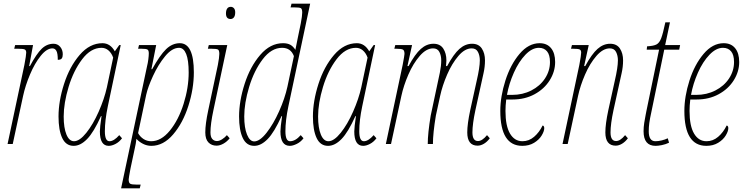

<svg xmlns="http://www.w3.org/2000/svg" viewBox="-20 -780 4043 1040"><path d="M112 -428Q122 -481 122 -495Q122 -508 114 -512Q106 -516 77 -516H57L62 -536H159L138 -422H142Q178 -489 206 -516Q234 -543 270 -543Q292 -543 306 -526.5Q320 -510 320 -486Q320 -471 314.5 -463.5Q309 -456 293 -456Q293 -491 285.5 -504.5Q278 -518 264 -518Q233 -518 200.5 -477.5Q168 -437 142.5 -376.5Q117 -316 105 -260L49 0H21Z M297 -149Q297 -232 327 -325.5Q357 -419 411.5 -482.5Q466 -546 535 -546Q577 -546 602 -502L626 -536H634L564 -204Q548 -128 548 -69Q548 -15 573 -15Q597 -15 626 -48L641 -31Q626 -11 606 -0.5Q586 10 569 10Q521 10 521 -68Q521 -90 530 -151H527Q488 -64 452 -27Q416 10 379 10Q337 10 317 -32.5Q297 -75 297 -149ZM559 -307 593 -468Q584 -493 567.5 -507Q551 -521 530 -521Q472 -521 425 -459Q378 -397 351.5 -309Q325 -221 325 -149Q325 -87 340 -51Q355 -15 381 -15Q411 -15 447.5 -60.5Q484 -106 514.5 -175Q545 -244 559 -307Z M776 -419Q781 -439 783.5 -459Q786 -479 786 -491Q786 -507 779 -511.5Q772 -516 746 -516H728L733 -536H826L800 -405H804Q846 -481 879.5 -513.5Q913 -546 954 -546Q1030 -546 1030 -388Q1030 -300 1000.5 -207Q971 -114 918 -52Q865 10 800 10Q776 10 754.5 -1Q733 -12 719 -28Q716 -1 710 24L687 132Q677 185 677 192Q677 210 685 215Q693 220 722 220H742L737 240H636ZM1002 -387Q1002 -454 988.5 -487.5Q975 -521 950 -521Q912 -521 874.5 -475.5Q837 -430 809 -369Q781 -308 772 -267L728 -59Q739 -39 757.5 -27Q776 -15 799 -15Q853 -15 900 -72.5Q947 -130 974.5 -217.5Q1002 -305 1002 -387Z M1204 -707Q1204 -724 1210.5 -733.5Q1217 -743 1230 -743Q1240 -743 1247 -735.5Q1254 -728 1254 -713Q1254 -695 1247 -686Q1240 -677 1229 -677Q1204 -677 1204 -707ZM1092 -63Q1092 -108 1108 -183L1160 -428Q1168 -470 1168 -488Q1168 -507 1161 -511.5Q1154 -516 1125 -516H1106L1111 -536H1211L1136 -183Q1120 -108 1120 -63Q1120 -38 1130 -27Q1140 -16 1155 -16Q1168 -16 1183 -25.5Q1198 -35 1209 -48L1224 -31Q1210 -13 1190.5 -2Q1171 9 1153 9Q1126 9 1109 -8.5Q1092 -26 1092 -63Z M1275 -149Q1275 -232 1305 -325.5Q1335 -419 1389.5 -482.5Q1444 -546 1513 -546Q1537 -546 1552.5 -537.5Q1568 -529 1580 -510L1593 -575L1609 -652Q1617 -694 1617 -712Q1617 -731 1610 -735.5Q1603 -740 1574 -740H1554L1559 -760H1660L1542 -204Q1526 -128 1526 -69Q1526 -15 1551 -15Q1580 -15 1609 -48L1624 -31Q1609 -11 1587.5 -0.5Q1566 10 1550 10Q1499 10 1499 -68Q1499 -90 1508 -151H1505Q1466 -64 1430 -27Q1394 10 1357 10Q1315 10 1295 -32.5Q1275 -75 1275 -149ZM1537 -311 1572 -476Q1555 -521 1508 -521Q1450 -521 1403 -459Q1356 -397 1329.5 -309Q1303 -221 1303 -149Q1303 -88 1318 -51Q1333 -14 1357 -14Q1387 -14 1424 -61Q1461 -108 1492 -177.5Q1523 -247 1537 -311Z M1675 -149Q1675 -232 1705 -325.5Q1735 -419 1789.5 -482.5Q1844 -546 1913 -546Q1955 -546 1980 -502L2004 -536H2012L1942 -204Q1926 -128 1926 -69Q1926 -15 1951 -15Q1975 -15 2004 -48L2019 -31Q2004 -11 1984 -0.5Q1964 10 1947 10Q1899 10 1899 -68Q1899 -90 1908 -151H1905Q1866 -64 1830 -27Q1794 10 1757 10Q1715 10 1695 -32.5Q1675 -75 1675 -149ZM1937 -307 1971 -468Q1962 -493 1945.5 -507Q1929 -521 1908 -521Q1850 -521 1803 -459Q1756 -397 1729.5 -309Q1703 -221 1703 -149Q1703 -87 1718 -51Q1733 -15 1759 -15Q1789 -15 1825.5 -60.5Q1862 -106 1892.5 -175Q1923 -244 1937 -307Z M2511 -63Q2511 -108 2527 -183L2562 -342Q2579 -415 2579 -453Q2579 -479 2569 -498.5Q2559 -518 2535 -518Q2498 -518 2463 -477Q2428 -436 2402 -376Q2376 -316 2364 -260L2341 -154Q2325 -58 2325 0H2297Q2297 -58 2313 -154L2353 -342Q2355 -350 2362.5 -386.5Q2370 -423 2370 -453Q2370 -479 2360 -498.5Q2350 -518 2326 -518Q2289 -518 2253.5 -477Q2218 -436 2192 -376Q2166 -316 2154 -260L2098 0H2070L2161 -428Q2171 -481 2171 -488Q2171 -506 2163 -511Q2155 -516 2126 -516H2116L2121 -536H2212L2187 -422H2193Q2228 -487 2259.5 -515Q2291 -543 2328 -543Q2364 -543 2381 -517Q2398 -491 2398 -453Q2398 -442 2396 -422H2402Q2437 -487 2468.5 -515Q2500 -543 2537 -543Q2573 -543 2590 -517Q2607 -491 2607 -453Q2607 -418 2599 -383Q2591 -348 2590 -342L2555 -183Q2539 -108 2539 -63Q2539 -16 2569 -16Q2592 -16 2618 -48L2633 -31Q2619 -12 2601.5 -1.5Q2584 9 2567 9Q2511 9 2511 -63Z M2690 -179Q2690 -257 2717.5 -343.5Q2745 -430 2794 -488Q2843 -546 2903 -546Q2943 -546 2965 -519Q2987 -492 2987 -444Q2987 -392 2957.5 -345Q2928 -298 2875.5 -269.5Q2823 -241 2756 -241H2722Q2718 -207 2718 -179Q2718 -98 2742.5 -56.5Q2767 -15 2810 -15Q2845 -15 2873 -39Q2901 -63 2919 -100Q2923 -100 2925.5 -96Q2928 -92 2928 -86Q2928 -69 2914 -46Q2900 -23 2873 -6.5Q2846 10 2809 10Q2690 10 2690 -179ZM2754 -266Q2811 -266 2858 -290Q2905 -314 2932 -355Q2959 -396 2959 -444Q2959 -483 2943 -502Q2927 -521 2899 -521Q2862 -521 2826 -483.5Q2790 -446 2763.5 -386.5Q2737 -327 2726 -266Z M3259 -63Q3259 -108 3275 -183L3310 -342Q3327 -415 3327 -453Q3327 -479 3317 -498.5Q3307 -518 3283 -518Q3246 -518 3210.5 -477Q3175 -436 3149 -376Q3123 -316 3111 -260L3055 0H3027L3118 -428Q3128 -481 3128 -495Q3128 -508 3120 -512Q3112 -516 3083 -516H3073L3078 -536H3169L3144 -422H3150Q3185 -487 3216.5 -515Q3248 -543 3285 -543Q3321 -543 3338 -517Q3355 -491 3355 -453Q3355 -418 3347 -383Q3339 -348 3338 -342L3303 -183Q3287 -108 3287 -63Q3287 -16 3317 -16Q3340 -16 3366 -48L3381 -31Q3367 -12 3349.5 -1.5Q3332 9 3315 9Q3259 9 3259 -63Z M3466 -69Q3466 -91 3469.5 -114Q3473 -137 3476.5 -153.5Q3480 -170 3481 -177L3550 -511H3483L3485 -529Q3521 -531 3536.5 -539.5Q3552 -548 3561.5 -573Q3571 -598 3584 -659H3609L3583 -536H3664L3659 -511H3578L3509 -177Q3500 -136 3497 -113.5Q3494 -91 3494 -69Q3494 -15 3530 -15Q3546 -15 3564.5 -19.5Q3583 -24 3597 -31L3604 -7Q3585 2 3565 6Q3545 10 3531 10Q3466 10 3466 -69Z M3687 -179Q3687 -257 3714.5 -343.5Q3742 -430 3791 -488Q3840 -546 3900 -546Q3940 -546 3962 -519Q3984 -492 3984 -444Q3984 -392 3954.5 -345Q3925 -298 3872.5 -269.5Q3820 -241 3753 -241H3719Q3715 -207 3715 -179Q3715 -98 3739.5 -56.5Q3764 -15 3807 -15Q3842 -15 3870 -39Q3898 -63 3916 -100Q3920 -100 3922.5 -96Q3925 -92 3925 -86Q3925 -69 3911 -46Q3897 -23 3870 -6.5Q3843 10 3806 10Q3687 10 3687 -179ZM3751 -266Q3808 -266 3855 -290Q3902 -314 3929 -355Q3956 -396 3956 -444Q3956 -483 3940 -502Q3924 -521 3896 -521Q3859 -521 3823 -483.5Q3787 -446 3760.5 -386.5Q3734 -327 3723 -266Z"/></svg>

Font: Noto Serif CondThin
Style: Italic
Weight: 250
Width: 3
Italic angle: -12°
Designer: Monotype Design Team
Foundry: Monotype Imaging Inc.
Version: Version 1.001